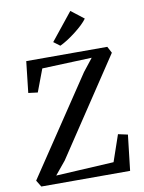

<svg xmlns="http://www.w3.org/2000/svg" viewBox="-104 -1063 852 1135"><g transform="rotate(-10 321.5 -496.0)"><path d="M26 -39.5 416 -622.5 475.5 -698 177 -686.5 126 -551 70 -558 91 -745.5H577.5L598 -706.5L213 -127.5L148 -48.5L495.5 -67.5L550 -226L607.5 -213.5L583 0H50ZM305 -800.5 267.5 -828.5 399 -992.5 475.5 -933Q452.5 -901 400.2 -860.5Q348 -820 306 -800.5Z"/></g></svg>

Font: Merriweather 12pt
Style: Regular
Weight: 400
Designer: Eben Sorkin
Foundry: Eben Sorkin
Version: Version 2.100